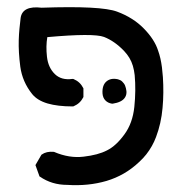

<svg xmlns="http://www.w3.org/2000/svg" viewBox="-20 -391 540 545"><path d="M170.9 133.8Q127 133.8 93.3 110.4L91.8 109.4L91.3 107.4L81.5 80.1L80.6 77.6L82 75.2L96.7 49.8L97.2 48.8L98.1 47.9Q111.8 38.1 132.3 40H133.3L134.3 40.5Q176.8 58.6 217.3 53.7Q237.8 51.3 254.4 46.9Q271 42.5 284.2 35.6Q309.6 22.9 333 -9.3Q356.4 -41 361.3 -87.4Q366.2 -134.8 362.3 -177.7Q360.8 -191.4 357.2 -203.9Q353.5 -216.3 347.2 -226.8Q340.8 -237.3 332 -246.6Q305.2 -274.4 275.4 -286.1Q245.6 -297.4 114.3 -285.6Q109.9 -259.8 113.3 -230Q116.7 -199.2 135.7 -180.7Q154.3 -162.6 185.5 -167H187.5L189 -166.5Q207.5 -158.7 216.3 -141.1L216.8 -140.1V-138.7V-117.2V-115.7L216.3 -114.7Q207.5 -97.2 189 -89.4L187.5 -88.9H186.5Q143.6 -88.9 114.7 -97.4Q85.9 -106 71.3 -124Q43.5 -158.7 37.6 -201.7Q32.2 -243.7 33.2 -276.9Q33.7 -293.5 35.2 -309.3Q36.6 -325.2 38.6 -340.3Q43.9 -375.5 98.1 -369.1Q267.6 -375 312.5 -357.9Q335 -349.6 354 -337.6Q373 -325.7 388.2 -310.1Q418.5 -279.3 428.7 -247.6Q432.6 -236.8 435.3 -224.9Q438 -212.9 439.7 -199.7Q441.4 -186.5 442.4 -171.9Q443.8 -149.9 443.6 -127.9Q443.4 -106 441.4 -84.5Q437.5 -40.5 422.9 -2Q418 11.2 411.1 23.4Q404.3 35.6 395.3 47.1Q386.2 58.6 375 68.8Q335 106.9 282.2 122.6Q230.5 137.7 170.9 133.8ZM297.9 -96.7Q286.1 -98.6 279.1 -106Q272 -113.3 271 -125.5Q269.5 -148.9 282 -159.7Q294.4 -170.4 314.5 -166Q317.9 -165 321 -163.6Q324.2 -162.1 326.7 -159.7Q329.1 -157.2 331.3 -154.5Q333.5 -151.9 335 -148.2Q336.4 -144.5 337.4 -140.6Q338.4 -136.7 338.9 -132.3Q339.8 -122.6 335.2 -115Q330.6 -107.4 321.5 -103Q312.5 -98.6 299.8 -96.7H298.8Z"/></svg>

Font: NaikaiFont
Style: SemiBold
Weight: 600
Version: Version 1.89